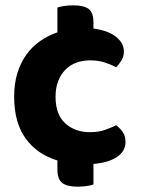

<svg xmlns="http://www.w3.org/2000/svg" viewBox="-20 -601 529 719"><path d="M317 -375Q290 -375 266.5 -366.5Q243 -358 225.5 -340.5Q208 -323 198 -297.5Q188 -272 188 -239Q188 -172 224.5 -139Q261 -106 317 -106Q349 -106 373 -114.5Q397 -123 415 -132Q432 -119 441 -104.5Q450 -90 450 -69Q450 -35 418.5 -13.5Q387 8 330 13V90Q322 93 305.5 95.5Q289 98 270 98Q231 98 213 84Q195 70 195 34V0Q119 -23 76 -82.5Q33 -142 33 -239Q33 -288 45 -327Q57 -366 78.5 -396Q100 -426 130 -447Q160 -468 195 -480V-573Q204 -576 220 -578.5Q236 -581 255 -581Q294 -581 312 -567.5Q330 -554 330 -517V-494Q384 -487 414 -463.5Q444 -440 444 -408Q444 -390 435 -375Q426 -360 415 -349Q397 -359 372.5 -367Q348 -375 317 -375Z"/></svg>

Font: Baloo Tammudu 2
Style: Bold
Weight: 700
Designer: Maithili Shingre, Omkar Shende and Ek Type
Foundry: Ek Type
Version: Version 1.640;hotconv 1.0.111;makeotfexe 2.5.65597; ttfautoh